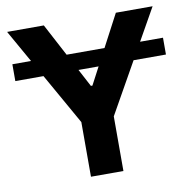

<svg xmlns="http://www.w3.org/2000/svg" viewBox="-80 -799 873 878"><g transform="rotate(-10 356.5 -359.5)"><path d="M707 -568.9V-490.8H7.6V-568.9ZM9.6 -718.8H180.1L344.1 -409.2H351.2L514.6 -718.8H685.2L423 -253.7V0H272.3V-253.7Z"/></g></svg>

Font: Inter Display V
Style: Regular
Weight: 400
Designer: Rasmus Andersson
Foundry: rsms
Version: Version 3.015;git-src